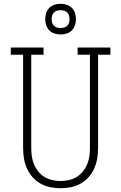

<svg xmlns="http://www.w3.org/2000/svg" viewBox="-20 -986 640 1014"><path d="M300 8Q272 8 245 2.5Q218 -3 194 -16.5Q170 -30 151.5 -51Q133 -72 122 -97Q111 -122 106.5 -149.5Q102 -177 102 -205V-697H37V-735H210V-697H145V-205Q145 -183 148 -161Q151 -139 159.5 -118.5Q168 -98 182 -80.5Q196 -63 215 -51.5Q234 -40 256 -35Q278 -30 300 -30Q322 -30 344 -35Q366 -40 385 -51.5Q404 -63 418 -80.5Q432 -98 440.5 -118.5Q449 -139 452 -161Q455 -183 455 -205V-697H390V-735H563V-697H498V-205Q498 -177 493.5 -149.5Q489 -122 478 -97Q467 -72 448.5 -51Q430 -30 406 -16.5Q382 -3 355 2.5Q328 8 300 8ZM300 -804Q284 -804 268 -809Q252 -814 240.5 -825.5Q229 -837 224 -853Q219 -869 219 -885Q219 -901 224 -917Q229 -933 240.5 -944.5Q252 -956 268 -961Q284 -966 300 -966Q316 -966 332 -961Q348 -956 359.5 -944.5Q371 -933 376 -917Q381 -901 381 -885Q381 -869 376 -853Q371 -837 359.5 -825.5Q348 -814 332 -809Q316 -804 300 -804ZM300 -838Q310 -838 319 -840.5Q328 -843 335 -850Q342 -857 344.5 -866Q347 -875 347 -885Q347 -895 344.5 -904Q342 -913 335 -920Q328 -927 319 -929.5Q310 -932 300 -932Q290 -932 281 -929.5Q272 -927 265 -920Q258 -913 255.5 -904Q253 -895 253 -885Q253 -875 255.5 -866Q258 -857 265 -850Q272 -843 281 -840.5Q290 -838 300 -838Z"/></svg>

Font: Iosevka Etoile Extralight
Style: Regular
Weight: 200
Designer: Belleve Invis
Foundry: Belleve Invis
Version: Version 22.1.2; ttfautohint (v1.8.4)